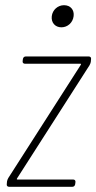

<svg xmlns="http://www.w3.org/2000/svg" viewBox="-20 -718 370 738"><path d="M216 -613C240 -613 260 -631 263 -656C266 -680 251 -698 226 -698C202 -698 182 -680 179 -656C176 -631 192 -613 216 -613ZM15 0H258C264 0 268 -4 269 -10L270 -18C271 -24 267 -28 261 -28H47C44 -28 44 -30 46 -33L324 -467C327 -472 328 -476 329 -480L330 -491C331 -497 327 -501 321 -501H79C73 -501 69 -497 68 -491L67 -483C66 -477 70 -473 76 -473H289C292 -473 292 -471 290 -468L12 -34C9 -29 8 -25 7 -21L6 -10C5 -4 9 0 15 0Z"/></svg>

Font: Barlow Condensed Thin
Style: Italic
Weight: 250
Width: 3
Italic angle: -7°
Designer: Jeremy Tribby
Foundry: Tribby Type
Version: Version 1.422;hotconv 1.0.109;makeotfexe 2.5.65596